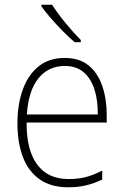

<svg xmlns="http://www.w3.org/2000/svg" viewBox="-20 -785 527 815"><path d="M255 -539Q318 -539 357 -506.5Q396 -474 414.5 -419Q433 -364 433 -297V-265H93Q92 -149 137.5 -87Q183 -25 271 -25Q311 -25 343 -33Q375 -41 414 -61V-23Q381 -7 346.5 1.5Q312 10 270 10Q196 10 148 -24Q100 -58 77 -119Q54 -180 54 -262Q54 -341 76.5 -404Q99 -467 143.5 -503Q188 -539 255 -539ZM255 -505Q186 -505 143.5 -453Q101 -401 94 -299H395Q396 -358 381 -405Q366 -452 335 -478.5Q304 -505 255 -505ZM201 -765Q223 -730 258 -687.5Q293 -645 323 -615V-606H297Q273 -626 246.5 -653Q220 -680 196 -707.5Q172 -735 156 -758V-765Z"/></svg>

Font: Noto Sans Khmer UI SemiCondensed ExtraLight
Style: Regular
Weight: 200
Width: 4
Designer: Danh Hong and the Monotype Design Team
Foundry: Monotype Imaging Inc.
Version: Version 2.002; ttfautohint (v1.8.4.7-5d5b)